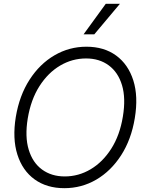

<svg xmlns="http://www.w3.org/2000/svg" viewBox="-20 -984 766 1014"><path d="M319.8 9.8Q227.1 9.8 162.8 -36.6Q98.6 -83 71.8 -167.7Q44.9 -252.4 63.5 -366.7Q82.5 -480 136.2 -563.2Q189.9 -646.5 267.8 -691.9Q345.7 -737.3 436.5 -737.3Q529.3 -737.3 593.3 -690.7Q657.2 -644 684.1 -559.3Q710.9 -474.6 691.9 -359.9Q673.3 -247.1 619.6 -163.8Q565.9 -80.6 488.5 -35.4Q411.1 9.8 319.8 9.8ZM321.8 -52.2Q395 -52.2 458.7 -90.1Q522.5 -127.9 567.6 -198.7Q612.8 -269.5 628.9 -368.2Q645 -465.3 624.5 -533.7Q604 -602.1 554.4 -638.7Q504.9 -675.3 434.6 -675.3Q361.3 -675.3 297.4 -637.5Q233.4 -599.6 188.2 -528.8Q143.1 -458 126.5 -358.4Q110.8 -262.2 131.6 -193.6Q152.3 -125 202.1 -88.6Q252 -52.2 321.8 -52.2ZM421.4 -802.7 538.6 -963.9H613.3L478 -802.7Z"/></svg>

Font: Inter Tight Light
Style: Italic
Weight: 300
Italic angle: -9.39999°
Designer: Rasmus Andersson
Foundry: rsms
Version: Version 3.004